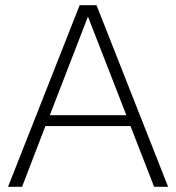

<svg xmlns="http://www.w3.org/2000/svg" viewBox="-20 -720 679 740"><path d="M11 0 287 -700H352L628 0H574L483 -234H155L65 0ZM172 -276H467L319 -656Z"/></svg>

Font: Red Hat Text VF
Style: Regular
Weight: 300
Designer: Pentagram, MCKL
Foundry: Pentagram, MCKL
Version: Version 1.023